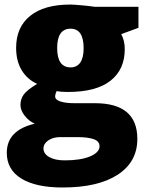

<svg xmlns="http://www.w3.org/2000/svg" viewBox="-20 -583 646 843"><path d="M587.9 -553.2V-460.9L512.2 -433.1Q527.8 -404.8 527.8 -367.2Q527.8 -277.8 465.1 -228.5Q402.3 -179.2 277.8 -179.2Q247.1 -179.2 229 -183.1Q222.2 -170.4 222.2 -159.2Q222.2 -145 245.1 -137.5Q268.1 -129.9 305.2 -129.9H397Q583 -129.9 583 26.9Q583 127.9 496.8 184.1Q410.6 240.2 254.9 240.2Q137.2 240.2 73.5 200.9Q9.8 161.6 9.8 87.9Q9.8 -11.2 132.8 -40Q107.4 -50.8 88.6 -74.7Q69.8 -98.6 69.8 -122.1Q69.8 -147.9 84 -167.7Q98.1 -187.5 143.1 -214.8Q100.1 -233.9 75.4 -274.4Q50.8 -314.9 50.8 -373Q50.8 -463.4 112.3 -513.2Q173.8 -563 288.1 -563Q303.2 -563 340.3 -559.6Q377.4 -556.2 395 -553.2ZM170.9 68.8Q170.9 92.3 196.3 106.7Q221.7 121.1 264.2 121.1Q333.5 121.1 375.2 103.8Q417 86.4 417 59.1Q417 37.1 391.6 28.1Q366.2 19 318.8 19H244.1Q213.4 19 192.1 33.4Q170.9 47.9 170.9 68.8ZM231 -372.1Q231 -287.1 290 -287.1Q317.4 -287.1 332.3 -308.1Q347.2 -329.1 347.2 -371.1Q347.2 -457 290 -457Q231 -457 231 -372.1Z"/></svg>

Font: OpenSans-ExtraBold
Style: Regular
Weight: 800
Foundry: Ascender Corporation
Version: Version 1.10